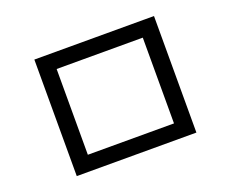

<svg xmlns="http://www.w3.org/2000/svg" viewBox="-101 -759 1122 932"><g transform="rotate(-20 460.0 -293.0)"><path d="M768 -594V8H150V-594ZM236 -71H681V-514H236Z"/></g></svg>

Font: LINE Seed Sans KR Regular
Style: Regular
Weight: 400
Designer: LINE VX Design & Sandoll Inc & Dalton Maag Ltd
Foundry: Sandoll Inc.
Version: Version 1.000